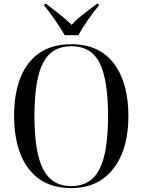

<svg xmlns="http://www.w3.org/2000/svg" viewBox="-20 -951 729 981"><path d="M344 10Q246 10 181 -36Q116 -82 84 -165Q52 -248 52 -359Q52 -471 84 -553Q116 -635 181 -680Q246 -725 345 -725Q487 -725 561.5 -627Q636 -529 636 -358Q636 -246 602 -163.5Q568 -81 503 -35.5Q438 10 344 10ZM344 0Q443 0 487.5 -85Q532 -170 532 -358Q532 -546 488.5 -630.5Q445 -715 345 -715Q245 -715 200.5 -630.5Q156 -546 156 -358Q156 -171 201 -85.5Q246 0 344 0ZM311 -771Q291 -805 262 -847.5Q233 -890 207 -921V-931H216Q234 -917 258.5 -898.5Q283 -880 306 -860.5Q329 -841 346 -824Q361 -842 384 -861Q407 -880 431.5 -898.5Q456 -917 475 -931H484V-921Q457 -890 428 -847.5Q399 -805 380 -771Z"/></svg>

Font: Noto Serif Display SemiCondensed
Style: Regular
Weight: 400
Width: 4
Designer: Monotype Design Team
Foundry: Monotype Imaging Inc.
Version: Version 2.009